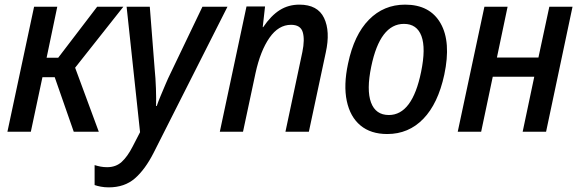

<svg xmlns="http://www.w3.org/2000/svg" viewBox="-20 -568 2502 828"><path d="M12 0 127 -539H227L181 -319H231L399 -539H512L304 -276L406 0H298L216 -235H163L113 0Z M449 240Q431 240 415 237Q399 234 388 230V144Q401 148 414 150.5Q427 153 442 153Q480 153 505 130Q530 107 552 64L584 2L526 -539H626L647 -270Q651 -231 652.5 -186Q654 -141 653 -111H656Q662 -129 672.5 -154Q683 -179 694 -205Q705 -231 715 -251L853 -539H961L643 90Q606 163 561.5 201.5Q517 240 449 240Z M928 0 1043 -540H1123L1113 -451H1115Q1149 -501 1186.5 -524.5Q1224 -548 1271 -548Q1350 -548 1377.5 -490.5Q1405 -433 1385 -342L1312 0H1211L1284 -344Q1295 -398 1285.5 -429.5Q1276 -461 1235 -461Q1181 -461 1142 -405Q1103 -349 1082 -253L1028 0Z M1650 10Q1579 10 1534.5 -27Q1490 -64 1475.5 -132.5Q1461 -201 1481 -294Q1507 -418 1571 -483Q1635 -548 1727 -548Q1834 -548 1880 -467.5Q1926 -387 1896 -246Q1869 -121 1805.5 -55.5Q1742 10 1650 10ZM1657 -72Q1758 -72 1796 -258Q1817 -360 1797.5 -412.5Q1778 -465 1722 -465Q1619 -465 1581 -281Q1560 -180 1580 -126Q1600 -72 1657 -72Z M1954 0 2069 -539H2169L2123 -320H2302L2349 -539H2449L2335 0H2234L2284 -237H2105L2055 0Z"/></svg>

Font: Noto Sans SemiCondensed Medium
Style: Italic
Weight: 500
Width: 4
Italic angle: -12°
Designer: Monotype Design Team
Foundry: Monotype Imaging Inc.
Version: Version 2.013; ttfautohint (v1.8.4.7-5d5b)